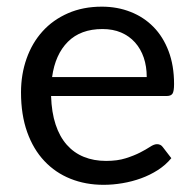

<svg xmlns="http://www.w3.org/2000/svg" viewBox="-20 -534 568 562"><path d="M409.5 -308.5Q409.5 -339.5 400.8 -365.2Q392 -391 375.2 -409.8Q358.5 -428.5 334.5 -438.8Q310.5 -449 280 -449Q216 -449 178.8 -411.8Q141.5 -374.5 132.5 -308.5ZM481.5 -71Q465 -51 442 -36.2Q419 -21.5 392.8 -12Q366.5 -2.5 338.5 2.2Q310.5 7 283 7Q230.5 7 186.2 -10.8Q142 -28.5 109.8 -62.8Q77.5 -97 59.5 -147.5Q41.5 -198 41.5 -263.5Q41.5 -316.5 57.8 -362.5Q74 -408.5 104.5 -442.2Q135 -476 179 -495.2Q223 -514.5 278 -514.5Q323.5 -514.5 362.2 -499.2Q401 -484 429.2 -455.2Q457.5 -426.5 473.5 -384.2Q489.5 -342 489.5 -288Q489.5 -267 485 -260Q480.5 -253 468 -253H129.5Q131 -205 142.8 -169.5Q154.5 -134 175.5 -110.2Q196.5 -86.5 225.5 -74.8Q254.5 -63 290.5 -63Q324 -63 348.2 -70.8Q372.5 -78.5 390 -87.5Q407.5 -96.5 419.2 -104.2Q431 -112 439.5 -112Q450.5 -112 456.5 -103.5Z"/></svg>

Font: Lato-Regular
Style: Regular
Weight: 400
Designer: Lukasz Dziedzic with Adam Twardoch and Botio Nikoltchev
Foundry: tyPoland Lukasz Dziedzic
Version: Version 2.015; 2015-08-06; http://www.latofonts.com/